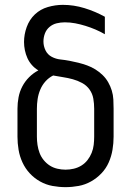

<svg xmlns="http://www.w3.org/2000/svg" viewBox="-20 -763 540 791"><path d="M250 8Q277 8 304 3Q331 -2 355 -15.5Q379 -29 398 -49Q417 -69 428 -94Q439 -119 443.5 -146Q448 -173 448 -200V-315Q448 -334 447 -353Q446 -372 440.5 -390Q435 -408 425.5 -424.5Q416 -441 402.5 -454Q389 -467 373 -477Q357 -487 339 -493.5Q321 -500 303 -504.5Q285 -509 266.5 -512.5Q248 -516 229 -518Q210 -520 193 -529Q176 -538 167.5 -555.5Q159 -573 159 -592Q159 -609 165 -625Q171 -641 184 -652Q197 -663 213.5 -667Q230 -671 247 -671Q269 -671 290 -667Q311 -663 332 -656.5Q353 -650 373 -641.5Q393 -633 412 -622V-694Q372 -716 328 -729.5Q284 -743 239 -743Q208 -743 177 -734Q146 -725 123.5 -703.5Q101 -682 90 -651.5Q79 -621 79 -590Q79 -573 82.5 -556Q86 -539 93 -523.5Q100 -508 111.5 -495Q123 -482 138 -473Q117 -462 100 -445Q83 -428 72 -407Q61 -386 56.5 -362.5Q52 -339 52 -315V-200Q52 -173 56.5 -146Q61 -119 72.5 -94Q84 -69 102.5 -49Q121 -29 145 -15.5Q169 -2 196 3Q223 8 250 8ZM250 -64Q233 -64 216 -68Q199 -72 185 -81Q171 -90 160 -103.5Q149 -117 143 -133Q137 -149 134.5 -166Q132 -183 132 -200V-315Q132 -335 135 -355Q138 -375 146 -394Q154 -413 167.5 -428Q181 -443 199 -452Q220 -448 240 -445Q260 -442 280 -436.5Q300 -431 318.5 -421Q337 -411 349 -394Q361 -377 364.5 -356.5Q368 -336 368 -315V-200Q368 -183 366 -166Q364 -149 357.5 -133Q351 -117 340.5 -103.5Q330 -90 315.5 -81Q301 -72 284 -68Q267 -64 250 -64Z"/></svg>

Font: Iosevka SS09
Style: Regular
Weight: 400
Monospace: yes
Designer: Belleve Invis
Foundry: Belleve Invis
Version: Version 5.2.1; ttfautohint (v1.8.3)